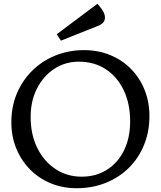

<svg xmlns="http://www.w3.org/2000/svg" viewBox="-20 -1060 850 1015"><path d="M385 -65Q312 -65 249.5 -90.5Q187 -116 140 -163Q93 -210 66.5 -274Q40 -338 40 -414Q40 -497 69.5 -566.5Q99 -636 151.5 -687.5Q204 -739 274 -767Q344 -795 424 -795Q500 -795 563.5 -768.5Q627 -742 673 -695Q719 -648 744.5 -584.5Q770 -521 770 -446Q770 -364 741.5 -294Q713 -224 661.5 -173Q610 -122 539.5 -93.5Q469 -65 385 -65ZM411 -126Q488 -126 546 -163Q604 -200 636 -266Q668 -332 668 -418Q668 -511 634.5 -582Q601 -653 540 -693.5Q479 -734 397 -734Q325 -734 267.5 -696.5Q210 -659 176 -593Q142 -527 142 -442Q142 -348 177.5 -277Q213 -206 274 -166Q335 -126 411 -126ZM495 -922 302 -845 280 -879 495 -1040Q544 -987 533 -955Q528 -934 495 -922Z"/></svg>

Font: Gowun Batang
Style: Bold
Weight: 700
Designer: Yanghee Ryu
Foundry: Yanghee Ryu
Version: Version 2.000